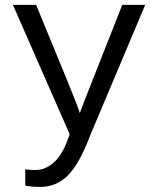

<svg xmlns="http://www.w3.org/2000/svg" viewBox="-20 -548 640 776"><path d="M142.6 207.5Q106.4 207.5 82 202.1V136.2Q100.6 139.2 123 139.2Q161.6 139.2 195.6 110.4Q229.5 81.5 252.9 18.6L261.7 -5.4L32.2 -528.3H126L254.9 -214.8Q299.3 -105.5 302.7 -90.8L322.8 -144.5L474.1 -528.3H566.9L344.2 0Q300.8 114.7 254.2 161.1Q207.5 207.5 142.6 207.5Z"/></svg>

Font: Liberation Mono
Style: Regular
Weight: 400
Monospace: yes
Designer: Steve Matteson
Foundry: Ascender Corporation
Version: Version 2.1.5